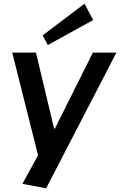

<svg xmlns="http://www.w3.org/2000/svg" viewBox="-20 -824 648 1036"><path d="M101 168 212 -35 190 32 46 -540H174L272 -130H276L481 -540H608L229 192ZM483 -716 238 -581 210 -633 436 -804Z"/></svg>

Font: Pathway Extreme 8pt Thin 12pt SemiBold
Style: Italic
Weight: 600
Italic angle: -8°
Version: Version 1.001;gftools[0.9.26]